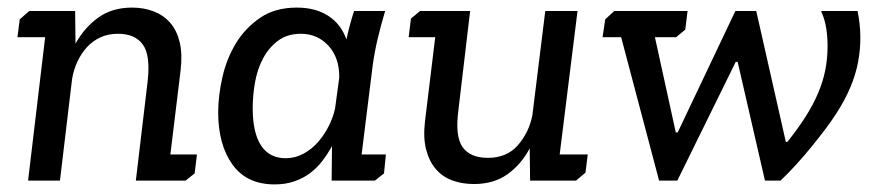

<svg xmlns="http://www.w3.org/2000/svg" viewBox="-20 -476 2315 506"><path d="M57 -447H178L179 -361Q203 -404 239.5 -430Q276 -456 328 -456Q359 -456 385 -446Q411 -436 428.5 -416Q446 -396 453.5 -365Q461 -334 456 -291L429 -69H499L493 -19L469 0H338L369 -261Q377 -330 356.5 -358.5Q336 -387 291 -387Q265 -387 244.5 -377.5Q224 -368 209 -351.5Q194 -335 184 -313.5Q174 -292 170 -268L138 0H54L99 -378H26L32 -425Z M995 -447Q984 -410 975.5 -374.5Q967 -339 962 -302L933 -69H997L992 -19L968 0H854L855 -91Q844 -71 830 -52.5Q816 -34 797.5 -20Q779 -6 755.5 2Q732 10 704 10Q630 10 592.5 -42.5Q555 -95 555 -180Q555 -223 566 -272Q577 -321 601.5 -361.5Q626 -402 665.5 -429Q705 -456 762 -456Q812 -456 845.5 -434Q879 -412 893 -372Q897 -391 902 -409.5Q907 -428 913 -447ZM773 -387Q737 -387 712.5 -368.5Q688 -350 673 -321.5Q658 -293 652 -258.5Q646 -224 646 -191Q646 -126 668 -92.5Q690 -59 733 -59Q758 -59 780 -71Q802 -83 818.5 -102Q835 -121 846.5 -144Q858 -167 863 -190L874 -271Q875 -323 846 -355Q817 -387 773 -387Z M1529 -69 1523 -21 1498 0H1377L1376 -85Q1353 -42 1317 -16.5Q1281 9 1229 9Q1198 9 1172 -0.5Q1146 -10 1128.5 -30.5Q1111 -51 1103 -82Q1095 -113 1100 -156L1127 -378H1057L1063 -427L1087 -447H1219L1188 -185Q1179 -117 1199 -88.5Q1219 -60 1266 -60Q1316 -60 1345 -93.5Q1374 -127 1383 -172L1417 -447H1502L1455 -69Z M2051 -102H2055Q2083 -137 2103 -168.5Q2123 -200 2136 -230.5Q2149 -261 2155 -291.5Q2161 -322 2161 -354Q2161 -379 2157.5 -401.5Q2154 -424 2144 -447H2240Q2254 -380 2241.5 -313Q2229 -246 2184 -177Q2172 -158 2155 -135.5Q2138 -113 2118.5 -89Q2099 -65 2078 -42Q2057 -19 2037 0H1996L1924 -313H1919L1765 0H1717L1617 -378H1568L1575 -425L1599 -447H1792L1786 -398L1762 -378H1706L1761 -127H1766L1918 -447H1973Z"/></svg>

Font: Zilla Slab Medium
Style: Regular
Weight: 500
Designer: Typotheque.com
Foundry: Typotheque type foundry
Version: Version 1.1; 2017